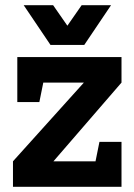

<svg xmlns="http://www.w3.org/2000/svg" viewBox="-20 -720 518 740"><path d="M448.3 -500V-401.7L186 -98.3H448.3V0H30V-98.3L303.3 -401.7H46.7V-500ZM448.3 -173.3V0H328.3L363.3 -173.3ZM46.7 -326.7V-500H166.7L131.7 -326.7ZM188 -546.7 294.7 -700H408L304.7 -546.7ZM291.3 -546.7H174.7L71.3 -700H184.7Z"/></svg>

Font: Epunda Slab Light
Style: Regular
Weight: 300
Designer: Simon Atzbach
Foundry: typofactur
Version: Version 1.102